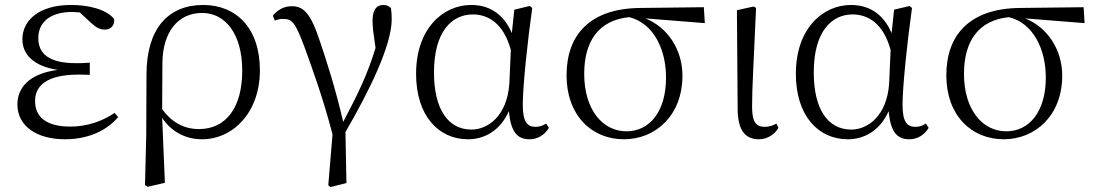

<svg xmlns="http://www.w3.org/2000/svg" viewBox="-20 -546 4402 772"><path d="M242 14C336 14 410 -22 455 -75L441 -92C389 -57 328 -37 263 -37C168 -37 121 -74 121 -140C121 -197 162 -246 296 -246C307 -246 316 -246 341 -245V-294C317 -292 302 -292 286 -292C174 -292 134 -332 134 -393C134 -456 181 -498 271 -498L301 -496L345 -455C369 -433 382 -427 403 -427C425 -427 442 -444 439 -470C405 -510 334 -526 266 -526C134 -526 70 -462 70 -388C70 -328 114 -280 212 -265C98 -250 50 -194 50 -126C50 -40 126 14 242 14Z M563 198 574 205 643 189 632 -72C669 -16 727 14 792 14C917 14 1025 -94 1025 -263C1025 -434 929 -526 797 -526C657 -526 569 -432 569 -246L568 0ZM632 -107 633 -292C634 -418 696 -494 793 -494C884 -494 954 -412 954 -262C954 -114 889 -27 780 -27C717 -27 668 -57 632 -107Z M1300 199 1309 206 1373 190 1369 -15C1463 -177 1555 -362 1555 -469C1555 -486 1554 -499 1552 -513C1544 -521 1537 -526 1521 -526C1494 -526 1478 -507 1478 -462C1478 -437 1481 -414 1490 -353C1457 -245 1418 -166 1360 -56C1328 -193 1294 -298 1268 -375C1229 -496 1199 -521 1153 -521C1121 -521 1096 -506 1077 -483L1085 -463C1096 -468 1107 -470 1119 -470C1156 -470 1168 -453 1205 -355C1237 -266 1278 -155 1317 -6Z M1862 14C1925 14 1990 -18 2026 -99C2034 -15 2060 14 2109 14C2144 14 2171 -5 2187 -32L2176 -49C2162 -41 2151 -36 2133 -36C2100 -36 2082 -56 2082 -125C2082 -199 2101 -379 2120 -514L2110 -522L2048 -507L2038 -413C2004 -492 1946 -526 1874 -526C1764 -526 1653 -434 1653 -249C1653 -82 1742 14 1862 14ZM2034 -345 2028 -210C2019 -80 1942 -25 1876 -25C1782 -25 1725 -106 1725 -255C1725 -422 1799 -488 1881 -488C1943 -488 2005 -452 2034 -345Z M2489 14C2614 14 2724 -80 2724 -242C2724 -346 2665 -436 2575 -472L2814 -453L2810 -517L2554 -514C2353 -512 2258 -407 2258 -243C2258 -84 2357 14 2489 14ZM2510 -477C2607 -453 2658 -349 2658 -234C2658 -95 2590 -18 2499 -18C2404 -18 2329 -104 2329 -249C2329 -380 2387 -465 2510 -477Z M3032 14C3069 14 3098 -10 3110 -32L3102 -49C3088 -42 3075 -36 3055 -36C3023 -36 3004 -51 3004 -116C3004 -195 3010 -282 3020 -514L3011 -520L2943 -505L2946 -110C2946 -18 2979 14 3032 14Z M3389 14C3452 14 3517 -18 3553 -99C3561 -15 3587 14 3636 14C3671 14 3698 -5 3714 -32L3703 -49C3689 -41 3678 -36 3660 -36C3627 -36 3609 -56 3609 -125C3609 -199 3628 -379 3647 -514L3637 -522L3575 -507L3565 -413C3531 -492 3473 -526 3401 -526C3291 -526 3180 -434 3180 -249C3180 -82 3269 14 3389 14ZM3561 -345 3555 -210C3546 -80 3469 -25 3403 -25C3309 -25 3252 -106 3252 -255C3252 -422 3326 -488 3408 -488C3470 -488 3532 -452 3561 -345Z M4016 14C4141 14 4251 -80 4251 -242C4251 -346 4192 -436 4102 -472L4341 -453L4337 -517L4081 -514C3880 -512 3785 -407 3785 -243C3785 -84 3884 14 4016 14ZM4037 -477C4134 -453 4185 -349 4185 -234C4185 -95 4117 -18 4026 -18C3931 -18 3856 -104 3856 -249C3856 -380 3914 -465 4037 -477Z"/></svg>

Font: Source Han Serif CN Light
Style: Regular
Weight: 300
Designer: Ryoko NISHIZUKA 西塚涼子 (kana & ideographs); Frank Grießhammer (Latin, Greek & Cyrillic); Wenlong ZHANG 张文龙 (bopomofo); San
Foundry: Adobe
Version: Version 2.003;hotconv 1.1.1;makeotfexe 2.6.0